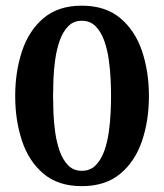

<svg xmlns="http://www.w3.org/2000/svg" viewBox="-20 -654 568 666"><path d="M496.6 -320.8Q496.6 -236.3 472.7 -165.3Q448.7 -94.2 397.2 -51.3Q345.7 -8.3 263.7 -8.3Q182.1 -8.3 131.1 -51.3Q80.1 -94.2 56.4 -165.3Q32.7 -236.3 32.7 -320.8Q32.7 -405.3 56.4 -476.6Q80.1 -547.9 131.1 -591.1Q182.1 -634.3 263.7 -634.3Q345.7 -634.3 397.2 -591.1Q448.7 -547.9 472.7 -476.6Q496.6 -405.3 496.6 -320.8ZM365.2 -320.8Q365.2 -344.2 363.8 -377.7Q362.3 -411.1 357.4 -446.5Q352.5 -481.9 341.6 -512.7Q330.6 -543.5 311.8 -562.7Q293 -582 263.7 -582Q234.9 -582 216.3 -562.7Q197.8 -543.5 187 -512.7Q176.3 -481.9 171.4 -446.5Q166.5 -411.1 165.3 -377.7Q164.1 -344.2 164.1 -320.8Q164.1 -297.4 165.3 -264.2Q166.5 -231 171.4 -195.8Q176.3 -160.6 187 -130.1Q197.8 -99.6 216.3 -80.6Q234.9 -61.5 263.7 -61.5Q293 -61.5 311.8 -80.6Q330.6 -99.6 341.6 -130.1Q352.5 -160.6 357.4 -195.8Q362.3 -231 363.8 -264.2Q365.2 -297.4 365.2 -320.8Z"/></svg>

Font: Annapurna SIL
Style: Bold
Weight: 700
Designer: Peter Martin, Annie Olsen
Foundry: SIL International
Version: Version 2.000